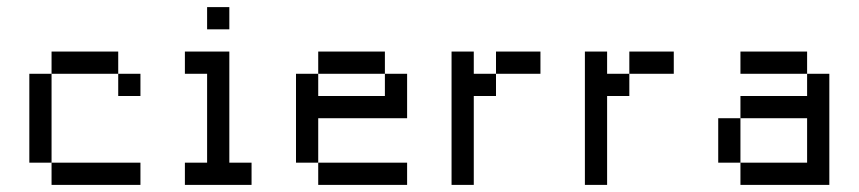

<svg xmlns="http://www.w3.org/2000/svg" viewBox="-20 -520 2415 540"><path d="M125 -375V-312.5H312.5V-375ZM312.5 -312.5V-250H375V-312.5ZM125 -312.5H62.5V-62.5H125ZM125 -62.5V0H375V-62.5Z M562.5 -500V-437.5H625V-500ZM500 -375V-312.5H562.5V-62.5H500V0H687.5V-62.5H625V-375Z M875 -375V-312.5H1062.5V-375ZM1062.5 -312.5V-250H875V-312.5H812.5V-62.5H875V-187.5H1125V-312.5ZM875 -62.5V0H1125V-62.5Z M1250 -375V0H1312.5V-250H1375V-312.5H1312.5V-375ZM1375 -312.5H1500V-375H1375Z M1625 -375V0H1687.5V-250H1750V-312.5H1687.5V-375ZM1750 -312.5H1875V-375H1750Z M2062.5 -375V-312.5H2250V-375ZM2250 -312.5V-250H2062.5V-187.5H2250V-62.5H2062.5V0H2312.5V-312.5ZM2062.5 -62.5V-187.5H2000V-62.5Z"/></svg>

Font: Medodica
Style: Regular
Weight: 400
Version: Version 001.000